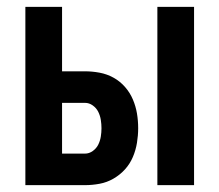

<svg xmlns="http://www.w3.org/2000/svg" viewBox="-20 -540 640 560"><path d="M439 0V-520H546V0ZM54 0V-520H161V-332H228Q249 -332 270.5 -328Q292 -324 311 -313.5Q330 -303 344.5 -286.5Q359 -270 367.5 -250Q376 -230 379.5 -209Q383 -188 383 -166Q383 -145 379.5 -123.5Q376 -102 367.5 -82Q359 -62 344.5 -46Q330 -30 311 -19Q292 -8 270.5 -4Q249 0 228 0ZM161 -92H228Q240 -92 250.5 -99.5Q261 -107 266.5 -118Q272 -129 274 -141.5Q276 -154 276 -166Q276 -178 274 -190.5Q272 -203 266.5 -214Q261 -225 250.5 -232.5Q240 -240 228 -240H161Z"/></svg>

Font: Zed Mono Semibold Extended
Style: Regular
Weight: 600
Width: 7
Monospace: yes
Designer: Belleve Invis
Foundry: Belleve Invis
Version: Version 1.0.0; ttfautohint (v1.8.4)